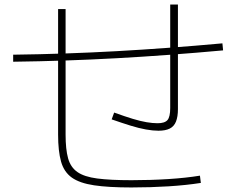

<svg xmlns="http://www.w3.org/2000/svg" viewBox="-20 -811 1040 846"><path d="M559 15Q458 15 394.5 5.5Q331 -4 296.5 -28.5Q262 -53 249 -99Q236 -145 236 -218V-771H269V-218Q269 -153 280 -113.5Q291 -74 321 -53Q351 -32 408.5 -24.5Q466 -17 559 -17Q644 -17 722 -22Q800 -27 861 -37L865 -5Q802 5 723 10Q644 15 559 15ZM678 -235Q654 -235 623 -240.5Q592 -246 555 -257.5Q518 -269 472 -285L483 -315Q530 -298 564.5 -287.5Q599 -277 626 -272.5Q653 -268 674 -268Q706 -268 718 -282Q730 -296 730 -335V-791H764V-330Q764 -297 755.5 -275.5Q747 -254 728 -244.5Q709 -235 678 -235ZM38 -570Q268 -573 493 -585.5Q718 -598 960 -620L963 -589Q721 -567 495 -554.5Q269 -542 38 -539Z"/></svg>

Font: M PLUS 2 Thin ExtraLight
Style: Regular
Weight: 250
Version: Version 1.001